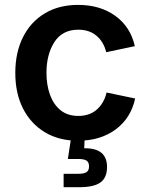

<svg xmlns="http://www.w3.org/2000/svg" viewBox="-20 -573 623 797"><path d="M304.2 11.2Q224.6 11.2 166 -24.2Q107.4 -59.6 75.4 -122.8Q43.5 -186 43.5 -270Q43.5 -355 75.4 -418.7Q107.4 -482.4 166 -517.6Q224.6 -552.7 304.2 -552.7Q395.5 -552.7 458.7 -507.1Q522 -461.4 539.6 -381.3L420.9 -356.4Q410.6 -398.9 380.9 -424.3Q351.1 -449.7 305.2 -449.7Q238.8 -449.7 205.8 -398.4Q172.9 -347.2 172.9 -270.5Q172.9 -220.2 187.5 -179.7Q202.1 -139.2 231.4 -115.5Q260.7 -91.8 305.2 -91.8Q352.1 -91.8 382.1 -118.4Q412.1 -145 422.4 -189L541 -164.1Q523.4 -82.5 460 -35.6Q396.5 11.2 304.2 11.2ZM244.1 204.1V148.4H304.7Q329.1 148.4 339.4 141.4Q349.6 134.3 349.6 117.7Q349.6 100.6 339.4 93.8Q329.1 86.9 304.7 86.9H261.7L278.3 -22H331.5V0L329.6 42.5Q424.3 41 424.3 120.1Q424.3 164.6 397 184.3Q369.6 204.1 309.1 204.1Z"/></svg>

Font: Inter-SemiBold
Style: Regular
Weight: 600
Designer: Rasmus Andersson
Foundry: rsms
Version: Version 4.000;git-a52131595